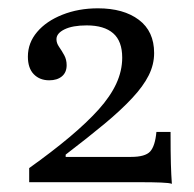

<svg xmlns="http://www.w3.org/2000/svg" viewBox="-20 -447 475 471"><path d="M401.6 4Q396 1.6 375 0.8Q354 0 329.8 0H51.6V-34.7Q108.1 -75 150.4 -110.5Q192.7 -146 221.8 -178.2Q250.8 -210.5 265.3 -241.9Q279.8 -273.4 279.8 -305.6Q279.8 -346 257.7 -365.3Q235.5 -384.7 192.7 -384.7Q158.1 -384.7 138.3 -375Q118.5 -365.3 118.5 -350.8Q118.5 -341.1 125 -331.9Q131.5 -322.6 137.5 -311.7Q143.5 -300.8 143.5 -287.1Q143.5 -269.4 131.9 -259.7Q120.2 -250 100.8 -250Q77.4 -250 62.9 -264.9Q48.4 -279.8 48.4 -308.1Q48.4 -341.9 71 -368.5Q93.5 -395.2 133.1 -410.9Q172.6 -426.6 220.2 -426.6Q283.1 -426.6 320.6 -398.4Q358.1 -370.2 358.1 -316.9Q358.1 -288.7 344.8 -262.1Q331.5 -235.5 304.4 -206.5Q277.4 -177.4 236.7 -143.5Q196 -109.7 141.1 -67.7V-62.1H301.6Q336.3 -62.1 348.4 -75.4Q360.5 -88.7 363.7 -123.4H398.4Q398.4 -72.6 399.2 -45.2Q400 -17.7 401.6 4Z"/></svg>

Font: Playfair 9pt Light
Style: Regular
Weight: 300
Designer: Claus Eggers Sørensen
Foundry: Claus Eggers Sørensen
Version: Version 2.001;gftools[0.9.30]